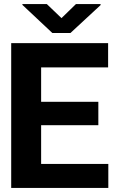

<svg xmlns="http://www.w3.org/2000/svg" viewBox="-20 -923 581 943"><path d="M35 0H512V-118H182V-308H463V-423H182V-592H511V-711H35ZM90 -899 237 -761H326L474 -898V-903H353L282 -834L210 -903H90Z"/></svg>

Font: Asimov Pro
Style: Bd
Weight: 700
Designer: Google
Version: Version 2.000980; 2014